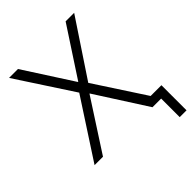

<svg xmlns="http://www.w3.org/2000/svg" viewBox="-237 -822 1097 1097"><g transform="rotate(-45 311.5 -274.0)"><path d="M564 150V0H494L296 -309H294L94 0H26L257 -355L33 -698H105L295 -403H297L490 -698H559L333 -358L532 -53H619V150Z"/></g></svg>

Font: IBM Plex Sans Light
Style: Regular
Weight: 300
Designer: Mike Abbink, Paul van der Laan, Pieter van Rosmalen
Foundry: Bold Monday
Version: Version 3.201